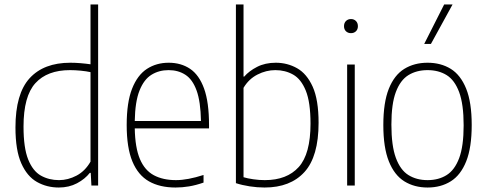

<svg xmlns="http://www.w3.org/2000/svg" viewBox="-20 -828 2174 857"><path d="M242.5 9Q189 9 145 -15.8Q101 -40.5 75 -99Q49 -157.5 49 -259Q49 -409.5 112.2 -478.8Q175.5 -548 294 -548Q316 -548 339.8 -546Q363.5 -544 384 -541V-808H418V0H388L385 -56.5H381Q359.5 -29 323.8 -10Q288 9 242.5 9ZM243.5 -24Q283.5 -24 321.8 -44.2Q360 -64.5 384 -106.5V-506Q366 -510 340.8 -512.5Q315.5 -515 292.5 -515Q191 -515 138 -456.8Q85 -398.5 85 -263Q85 -168 105.8 -116.2Q126.5 -64.5 162.5 -44.2Q198.5 -24 243.5 -24Z M763.5 9Q693.5 9 645 -18.5Q596.5 -46 571 -107.2Q545.5 -168.5 545.5 -270Q545.5 -371 569.5 -432Q593.5 -493 635.8 -520.5Q678 -548 733 -548Q788 -548 828.5 -520.8Q869 -493.5 891 -432.5Q913 -371.5 913 -270V-255H581.5Q583 -169 604.5 -118.2Q626 -67.5 666.8 -45.8Q707.5 -24 765.5 -24Q817 -24 888.5 -47V-13Q854 -1 823.5 4Q793 9 763.5 9ZM732.5 -515Q689.5 -515 656 -494.2Q622.5 -473.5 602.8 -424Q583 -374.5 581.5 -288H877Q875.5 -374.5 857.5 -424Q839.5 -473.5 807.5 -494.2Q775.5 -515 732.5 -515Z M1161 9Q1128.5 9 1094.5 3.8Q1060.5 -1.5 1033 -10.5V-808H1067V-486H1070Q1091.5 -511 1127.5 -529.5Q1163.5 -548 1211 -548Q1262.5 -548 1306 -523.5Q1349.5 -499 1375.8 -440.8Q1402 -382.5 1402 -280Q1402 -129.5 1339 -60.2Q1276 9 1161 9ZM1162 -24Q1260.5 -24 1313.2 -82.2Q1366 -140.5 1366 -276Q1366 -371.5 1345 -423.2Q1324 -475 1288.5 -495Q1253 -515 1209 -515Q1168 -515 1129.2 -495.2Q1090.5 -475.5 1067 -436V-37Q1085 -31.5 1110.8 -27.8Q1136.5 -24 1162 -24Z M1529.5 0V-540H1563.5V0ZM1546.5 -680Q1533 -680 1524.2 -688.5Q1515.5 -697 1515.5 -711Q1515.5 -725.5 1524.2 -734.2Q1533 -743 1546.5 -743Q1560 -743 1568.8 -734.2Q1577.5 -725.5 1577.5 -711Q1577.5 -697 1568.8 -688.5Q1560 -680 1546.5 -680Z M1888.5 9Q1829.5 9 1785 -18.5Q1740.5 -46 1715.8 -107.5Q1691 -169 1691 -270Q1691 -370.5 1715.5 -431.8Q1740 -493 1784.5 -520.5Q1829 -548 1888.5 -548Q1947.5 -548 1991.8 -520.8Q2036 -493.5 2060.8 -432.2Q2085.5 -371 2085.5 -270Q2085.5 -169.5 2061 -108Q2036.5 -46.5 1992.2 -18.8Q1948 9 1888.5 9ZM1888.5 -24Q1937.5 -24 1973.5 -46.5Q2009.5 -69 2029.5 -122.2Q2049.5 -175.5 2049.5 -268.5Q2049.5 -362.5 2029.5 -416.5Q2009.5 -470.5 1973.5 -492.8Q1937.5 -515 1888.5 -515Q1839.5 -515 1803.2 -492.8Q1767 -470.5 1747 -417.5Q1727 -364.5 1727 -272Q1727 -177.5 1747 -123.2Q1767 -69 1803.2 -46.5Q1839.5 -24 1888.5 -24ZM1873.5 -632 1962.5 -808H2000L1903.5 -632Z"/></svg>

Font: Encode Sans SmCnd Th
Style: Regular
Weight: 100
Width: 4
Designer: Multiple Designers
Foundry: Impallari Type
Version: Version 3.002; ttfautohint (v1.8.3) -l 8 -r 50 -G 200 -x 14 